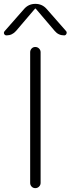

<svg xmlns="http://www.w3.org/2000/svg" viewBox="-45 -973 365 993"><path d="M-11 -790Q-20 -790 -23.5 -797.5Q-27 -805 -21 -812L80 -927Q103 -953 138 -953Q173 -953 196 -927L297 -812Q302 -806 298.5 -798Q295 -790 287 -790Q257 -790 238 -813L140 -928Q139 -929 138 -929L136 -928L38 -813Q18 -790 -11 -790ZM111 -703Q111 -714 118.5 -722Q126 -730 137.5 -730Q149 -730 157 -722Q165 -714 165 -703V-27Q165 -16 157 -8Q149 0 137.5 0Q126 0 118.5 -8Q111 -16 111 -27Z"/></svg>

Font: Rounded Mplus 1c Light
Style: Regular
Weight: 300
Version: Version 1.059.20150529